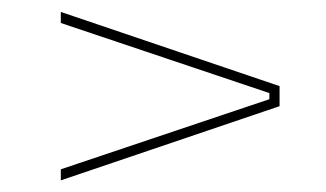

<svg xmlns="http://www.w3.org/2000/svg" viewBox="-20 -478 560 330"><path d="M443 -307.5V-318L84.5 -438.5V-457.5L460.5 -330V-295.5L84.5 -168V-187Z"/></svg>

Font: Anek Malayalam Thin
Style: Regular
Weight: 250
Version: Version 1.003